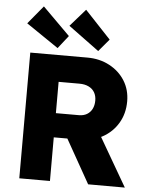

<svg xmlns="http://www.w3.org/2000/svg" viewBox="-62 -1014 828 1065"><g transform="rotate(5 351.5 -482.0)"><path d="M86 0V-700H404Q472.7 -700 527.5 -670.8Q582.3 -641.7 613.7 -591.5Q645 -541.3 645 -477Q645 -409.3 613.7 -356.3Q582.3 -303.3 527.7 -273.2Q473 -243 404 -243H256.7V0ZM469.3 0 291.3 -316 475.7 -341 673.7 0.3ZM256.7 -377.7H384.7Q411 -377.7 429.7 -388.8Q448.3 -400 458.3 -419.8Q468.3 -439.7 468.3 -466Q468.3 -492.3 457.2 -511.5Q446 -530.7 424.5 -541.3Q403 -552 372.7 -552H256.7ZM460.3 -741.3 289.3 -867 374 -963.7 518.3 -810ZM234.7 -738 55 -860.3 139 -961.7 291.3 -810Z"/></g></svg>

Font: Lexend Medium
Style: Regular
Weight: 500
Designer: Bonnie Shaver-Troup, Thomas Jockin
Foundry: Lexend
Version: Version 1.005